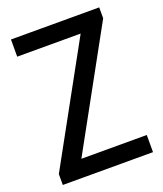

<svg xmlns="http://www.w3.org/2000/svg" viewBox="-137 -830 781 920"><g transform="rotate(-20 253.5 -370.0)"><path d="M23.5 0V-55.5L363.5 -673.5L368.5 -652.5H28.5V-740H478.5V-684.5L138.5 -66.5L133.5 -87.5H483.5V0Z"/></g></svg>

Font: Encode Sans SC Condensed Medium
Style: Regular
Weight: 500
Width: 3
Designer: Multiple Designers
Foundry: Impallari Type
Version: Version 3.002